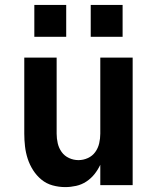

<svg xmlns="http://www.w3.org/2000/svg" viewBox="-20 -755 640 783"><path d="M246 8Q220 8 194.5 1Q169 -6 149 -22.5Q129 -39 115 -61Q101 -83 93 -107.5Q85 -132 82 -158Q79 -184 79 -210V-520H211V-210Q211 -190 215.5 -170.5Q220 -151 231.5 -135Q243 -119 261.5 -110.5Q280 -102 300 -102Q320 -102 338.5 -110.5Q357 -119 368.5 -135Q380 -151 384.5 -170.5Q389 -190 389 -210V-520H521V0H389V-83Q379 -62 365 -44.5Q351 -27 332 -14.5Q313 -2 290.5 3Q268 8 246 8ZM350 -605V-735H480V-605ZM120 -605V-735H250V-605Z"/></svg>

Font: Iosevka SS04 XBd Ex
Style: Regular
Weight: 800
Width: 7
Monospace: yes
Designer: Belleve Invis
Foundry: Belleve Invis
Version: Version 19.0.0; ttfautohint (v1.8.4)